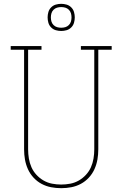

<svg xmlns="http://www.w3.org/2000/svg" viewBox="-20 -976 640 1004"><path d="M300 8Q273 8 247 3Q221 -2 197.5 -14.5Q174 -27 155.5 -47Q137 -67 126 -91.5Q115 -116 110.5 -142Q106 -168 106 -195V-716H36V-735H197V-716H127V-195Q127 -171 131 -147Q135 -123 144.5 -101.5Q154 -80 170.5 -62Q187 -44 208 -32Q229 -20 252.5 -15.5Q276 -11 300 -11Q324 -11 347.5 -15.5Q371 -20 392 -32Q413 -44 429.5 -62Q446 -80 455.5 -101.5Q465 -123 469 -147Q473 -171 473 -195V-716H403V-735H564V-716H494V-195Q494 -168 489.5 -142Q485 -116 474 -91.5Q463 -67 444.5 -47Q426 -27 402.5 -14.5Q379 -2 353 3Q327 8 300 8ZM300 -814Q286 -814 272 -818Q258 -822 247.5 -832.5Q237 -843 233 -857Q229 -871 229 -885Q229 -899 233 -913Q237 -927 247.5 -937.5Q258 -948 272 -952Q286 -956 300 -956Q314 -956 328 -952Q342 -948 352.5 -937.5Q363 -927 367 -913Q371 -899 371 -885Q371 -871 367 -857Q363 -843 352.5 -832.5Q342 -822 328 -818Q314 -814 300 -814ZM300 -831Q311 -831 321.5 -834Q332 -837 340 -845Q348 -853 351 -863.5Q354 -874 354 -885Q354 -896 351 -906.5Q348 -917 340 -925Q332 -933 321.5 -936Q311 -939 300 -939Q289 -939 278.5 -936Q268 -933 260 -925Q252 -917 249 -906.5Q246 -896 246 -885Q246 -874 249 -863.5Q252 -853 260 -845Q268 -837 278.5 -834Q289 -831 300 -831Z"/></svg>

Font: Iosevka Slab Thin Extended
Style: Regular
Weight: 100
Width: 7
Monospace: yes
Designer: Belleve Invis
Foundry: Belleve Invis
Version: Version 11.1.1; ttfautohint (v1.8.3)